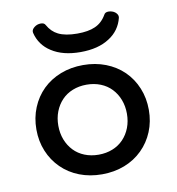

<svg xmlns="http://www.w3.org/2000/svg" viewBox="-77 -737 755 818"><g transform="rotate(-10 300.0 -328.0)"><path d="M174.8 -549.8Q151.4 -564.5 136 -585.9Q120.6 -607.4 114.3 -633.8Q113.8 -635.3 113.8 -638.7Q113.8 -648.9 125 -657.7Q137.2 -667.5 153.3 -667.5Q168 -667.5 172.9 -657.7Q189.9 -627 217.8 -613.3Q248.5 -598.1 299.8 -598.1Q347.7 -598.1 377 -611.3Q407.7 -624.5 426.8 -657.7Q431.6 -667.5 446.3 -667.5Q453.6 -667.5 461.4 -665Q469.2 -662.6 475.1 -657.7Q485.8 -648.4 485.8 -638.7Q485.8 -635.3 485.4 -633.8Q479 -607.4 463.6 -585.9Q448.2 -564.5 424.8 -549.8Q376.5 -518.1 299.8 -518.1Q223.1 -518.1 174.8 -549.8ZM125 -395.5Q157.7 -427.2 202.4 -444.6Q247.1 -461.9 299.8 -461.9Q352.5 -461.9 397.2 -444.6Q441.9 -427.2 474.6 -395.5Q507.3 -363.3 525.1 -319.8Q543 -276.4 543 -225.6Q543 -174.8 525.1 -131.6Q507.3 -88.4 474.6 -56.2Q441.9 -23.9 397.2 -6.6Q352.5 10.7 299.8 10.7Q247.1 10.7 202.4 -6.6Q157.7 -23.9 125 -56.2Q92.3 -88.4 74.5 -131.6Q56.6 -174.8 56.6 -225.6Q56.6 -276.4 74.5 -319.8Q92.3 -363.3 125 -395.5ZM192.4 -116.7Q211.9 -96.2 239.5 -85.2Q267.1 -74.2 299.8 -74.2Q332.5 -74.2 360.1 -85.2Q387.7 -96.2 407.2 -116.7Q426.8 -137.2 437.5 -165Q448.2 -192.9 448.2 -225.6Q448.2 -258.3 437.5 -286.1Q426.8 -314 407.2 -334.5Q387.7 -355 360.1 -366Q332.5 -377 299.8 -377Q267.1 -377 239.5 -366Q211.9 -355 192.4 -334.5Q172.9 -314 162.1 -286.1Q151.4 -258.3 151.4 -225.6Q151.4 -192.9 162.1 -165Q172.9 -137.2 192.4 -116.7Z"/></g></svg>

Font: Courier Prime Medium
Style: Regular
Weight: 500
Designer: Alan Dague-Greene
Foundry: Quote-Unquote Apps
Version: Version 1.202